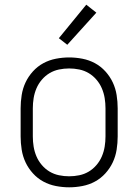

<svg xmlns="http://www.w3.org/2000/svg" viewBox="-20 -787 590 819"><path d="M275 12Q247 12 218.5 6.5Q190 1 165 -12.5Q140 -26 120.5 -47.5Q101 -69 89 -94.5Q77 -120 72.5 -148.5Q68 -177 68 -205V-325Q68 -353 72.5 -381.5Q77 -410 89 -435.5Q101 -461 120.5 -482.5Q140 -504 165 -517.5Q190 -531 218.5 -536.5Q247 -542 275 -542Q303 -542 331.5 -536.5Q360 -531 385 -517.5Q410 -504 429.5 -482.5Q449 -461 461 -435.5Q473 -410 477.5 -381.5Q482 -353 482 -325V-205Q482 -177 477.5 -148.5Q473 -120 461 -94.5Q449 -69 429.5 -47.5Q410 -26 385 -12.5Q360 1 331.5 6.5Q303 12 275 12ZM275 -35Q297 -35 318.5 -39.5Q340 -44 358.5 -55Q377 -66 391.5 -83Q406 -100 414.5 -120Q423 -140 426.5 -161.5Q430 -183 430 -205V-325Q430 -347 426.5 -368.5Q423 -390 414.5 -410Q406 -430 391.5 -447Q377 -464 358.5 -475Q340 -486 318.5 -490.5Q297 -495 275 -495Q253 -495 231.5 -490.5Q210 -486 191.5 -475Q173 -464 158.5 -447Q144 -430 135.5 -410Q127 -390 123.5 -368.5Q120 -347 120 -325V-205Q120 -183 123.5 -161.5Q127 -140 135.5 -120Q144 -100 158.5 -83Q173 -66 191.5 -55Q210 -44 231.5 -39.5Q253 -35 275 -35ZM267 -596 231 -624 348 -767 391 -733Z"/></svg>

Font: Lode Dark
Style: Regular
Weight: 400
Monospace: yes
Designer: Belleve Invis
Foundry: Belleve Invis
Version: Version 29.2.0; ttfautohint (v1.8.3)